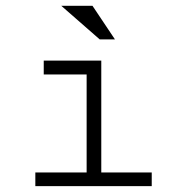

<svg xmlns="http://www.w3.org/2000/svg" viewBox="-20 -638 640 658"><path d="M374 -502.9H321.8L189.9 -618.2H296.9ZM327.1 -46.9H500V0H101.1V-46.9H276.9V-382.8H129.9V-430.2H327.1Z"/></svg>

Font: Ethiopic Sadiss
Style: Regular
Weight: 400
Designer: abass alamnehe
Foundry: Senamirmir Project
Version: Version 5.100